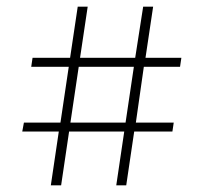

<svg xmlns="http://www.w3.org/2000/svg" viewBox="-20 -564 612 578"><path d="M133 -6 157 -168H47L52 -195H162L187 -363H74L78 -390H191L214 -544H244L221 -390H387L411 -544H441L418 -390H526L522 -363H413L389 -195H503L499 -168H384L360 -6H330L354 -168H188L164 -6ZM192 -195H358L383 -363H217Z"/></svg>

Font: Literata 60pt ExtraLight
Style: Regular
Weight: 250
Designer: Latin by Veronika Burian and Jose Scaglione. Greek by Irene Vlachou. Cyrillic by Vera Evstafieva.
Foundry: TypeTogether
Version: Version 3.103;gftools[0.9.29]